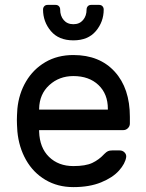

<svg xmlns="http://www.w3.org/2000/svg" viewBox="-20 -755 597 785"><path d="M175 -735H207Q216 -735 221 -729.5Q226 -724 226 -716Q226 -690 240.5 -673Q255 -656 280 -656Q305 -656 319.5 -673Q334 -690 334 -716Q334 -724 339 -729.5Q344 -735 353 -735H385Q394 -735 399 -729.5Q404 -724 404 -716Q404 -666 372 -628Q340 -590 280 -590Q220 -590 188 -628Q156 -666 156 -716Q156 -724 161 -729.5Q166 -735 175 -735ZM511 -277V-250Q511 -239 503 -231Q495 -223 484 -223H140V-217Q142 -151 180.5 -113.5Q219 -76 280 -76Q330 -76 357.5 -89Q385 -102 407 -126Q415 -134 421.5 -137Q428 -140 439 -140H469Q481 -140 489 -132Q497 -124 496 -113Q492 -86 466.5 -57.5Q441 -29 393.5 -9.5Q346 10 280 10Q216 10 166 -19.5Q116 -49 86.5 -101Q57 -153 51 -218Q49 -248 49 -264Q49 -280 51 -310Q57 -372 86.5 -422Q116 -472 165.5 -501Q215 -530 280 -530Q387 -530 449 -462Q511 -394 511 -277ZM421 -307V-310Q421 -371 382.5 -407.5Q344 -444 280 -444Q222 -444 181.5 -407Q141 -370 140 -310V-307Z"/></svg>

Font: Contemporary
Style: Regular
Weight: 400
Designer: Victor Tran
Foundry: Victor Tran
Version: Version 1.100